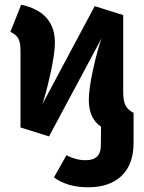

<svg xmlns="http://www.w3.org/2000/svg" viewBox="-20 -568 611 815"><path d="M503 -179Q503 -140 512.5 -121Q522 -102 547 -89V37Q547 130 496 178.5Q445 227 354 227Q266 227 209 185L262 91Q302 112 344 112Q408 112 408 50L409 -30Q357 -65 357 -144Q357 -190 375 -272.5Q393 -355 411 -405L188 11L67 -27V-352Q67 -387 58 -404Q49 -421 24 -433L70 -548Q213 -517 213 -387Q213 -342 195 -259.5Q177 -177 160 -126L382 -542L503 -504Z"/></svg>

Font: FiraGO
Style: Bold
Weight: 700
Designer: bBox Type
Foundry: bBox Type GmbH
Version: Version 1.001;PS 001.001;hotconv 1.0.88;makeotf.lib2.5.64775